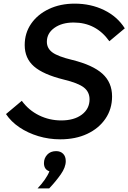

<svg xmlns="http://www.w3.org/2000/svg" viewBox="-20 -751 707 1057"><path d="M13 -123 100 -196Q138 -144 195 -116Q252 -88 317 -88Q388 -88 430.5 -120Q473 -152 473 -204Q473 -245 441.5 -269.5Q410 -294 331 -313Q218 -341 167 -385.5Q116 -430 116 -503Q116 -569 151.5 -620.5Q187 -672 249.5 -701.5Q312 -731 391 -731Q480 -731 553 -695.5Q626 -660 667 -595L582 -524Q509 -627 385 -627Q321 -627 279.5 -597.5Q238 -568 238 -521Q238 -485 268.5 -462.5Q299 -440 378 -421Q491 -393 544 -345Q597 -297 597 -220Q597 -151 560.5 -97.5Q524 -44 460 -14Q396 16 312 16Q249 16 191 -1.5Q133 -19 87 -50Q41 -81 13 -123ZM251 286H187Q209 263 226.5 238Q244 213 252 192Q222 182 222 147Q222 120 240 100.5Q258 81 289 81Q313 81 327.5 95.5Q342 110 342 136Q342 170 314.5 209Q287 248 251 286Z"/></svg>

Font: Wix Madefor Text SemiBold
Style: Italic
Weight: 600
Italic angle: -12°
Designer: Dalton Maag Ltd
Foundry: Dalton Maag Ltd
Version: Version 3.100